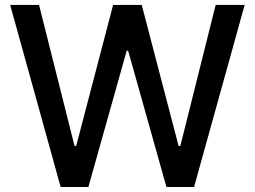

<svg xmlns="http://www.w3.org/2000/svg" viewBox="-20 -747 1018 767"><path d="M20.6 -727.3H136L277.7 -164.1H284.4L431.8 -727.3H546.2L693.5 -163.7H700.3L841.6 -727.3H957.4L755.3 0H644.9L491.8 -544.7H486.2L333.1 0H222.3Z"/></svg>

Font: Cannonade Med
Style: Regular
Weight: 500
Designer: Rasmus Andersson
Foundry: rsms
Version: Version 3.012;git-f93a4a705